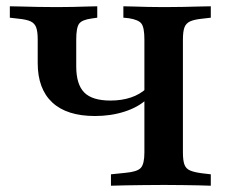

<svg xmlns="http://www.w3.org/2000/svg" viewBox="-20 -591 730 611"><path d="M282.3 -221.8Q192.7 -221.8 146.4 -264.9Q100 -308.1 100 -390.3V-465.3Q100 -490.3 95.2 -503.6Q90.3 -516.9 77.4 -523Q64.5 -529 38.7 -531.5L11.3 -534.7V-571Q27.4 -571 51.2 -570.2Q75 -569.4 101.2 -569Q127.4 -568.5 150.8 -568.5H160.5H169.4Q190.3 -568.5 212.5 -569Q234.7 -569.4 255.2 -570.2Q275.8 -571 289.5 -571V-534.7L272.6 -532.3Q241.1 -528.2 231.9 -515.7Q222.6 -503.2 222.6 -465.3V-379.8Q222.6 -322.6 248 -296.8Q273.4 -271 331.5 -271Q367.7 -271 397.2 -281Q426.6 -291.1 446.8 -310.5V-275Q420.2 -250 376.6 -235.9Q333.1 -221.8 282.3 -221.8ZM492.7 -2.4Q466.1 -2.4 436.7 -2Q407.3 -1.6 380.2 -1.2Q353.2 -0.8 333.1 0V-36.3L379.8 -41.1Q416.9 -44.4 428.2 -56.9Q439.5 -69.4 439.5 -105.6V-465.3Q439.5 -503.2 430.2 -515.7Q421 -528.2 389.5 -533.1L372.6 -534.7V-571Q387.1 -571 407.3 -570.2Q427.4 -569.4 449.6 -569Q471.8 -568.5 492.7 -568.5H501.6H511.3Q534.7 -568.5 560.9 -569Q587.1 -569.4 610.9 -570.2Q634.7 -571 650.8 -571V-534.7L623.4 -531.5Q598.4 -529 585.1 -523Q571.8 -516.9 566.9 -503.6Q562.1 -490.3 562.1 -465.3V-105.6Q562.1 -80.6 566.9 -67.3Q571.8 -54 585.1 -48.4Q598.4 -42.7 623.4 -39.5L650.8 -36.3V0Q634.7 -0.8 610.9 -1.2Q587.1 -1.6 560.9 -2Q534.7 -2.4 511.3 -2.4H501.6Z"/></svg>

Font: Playfair 9pt
Style: Bold
Weight: 700
Designer: Claus Eggers Sørensen
Foundry: Claus Eggers Sørensen
Version: Version 2.203